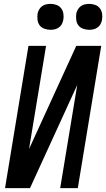

<svg xmlns="http://www.w3.org/2000/svg" viewBox="-20 -972 549 992"><path d="M6 0 127 -735H218L130 -202L374 -735H503L382 0H291L379 -533L135 0ZM441 -818Q425 -818 409.5 -823.5Q394 -829 385 -841Q376 -853 374 -869Q372 -885 374 -901Q376 -912 382 -922.5Q388 -933 397.5 -940Q407 -947 418.5 -949.5Q430 -952 441 -952Q457 -952 472 -946.5Q487 -941 496 -929Q505 -917 507.5 -901Q510 -885 507 -869Q505 -858 499.5 -847.5Q494 -837 484 -830Q474 -823 463 -820.5Q452 -818 441 -818ZM241 -818Q225 -818 209.5 -823.5Q194 -829 185 -841Q176 -853 174 -869Q172 -885 174 -901Q176 -912 182 -922.5Q188 -933 197.5 -940Q207 -947 218.5 -949.5Q230 -952 241 -952Q257 -952 272 -946.5Q287 -941 296 -929Q305 -917 307.5 -901Q310 -885 307 -869Q305 -858 299.5 -847.5Q294 -837 284 -830Q274 -823 263 -820.5Q252 -818 241 -818Z"/></svg>

Font: Iosevka SS18 Medium
Style: Italic
Weight: 500
Italic angle: -9°
Monospace: yes
Designer: Belleve Invis
Foundry: Belleve Invis
Version: Version 25.1.1; ttfautohint (v1.8.4)